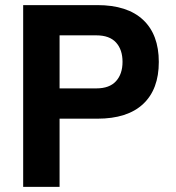

<svg xmlns="http://www.w3.org/2000/svg" viewBox="-20 -729 685 749"><path d="M212.4 0V-266H359.6Q477 -266 538.2 -323.2Q599.5 -380.4 599.5 -487.3Q599.5 -594.1 538.2 -651.6Q476.8 -709.1 359.6 -709.1H70.4V0ZM212.4 -591.1H355.9Q407.3 -591.1 432.7 -563.1Q458 -535.2 458 -487.8Q458 -440.3 432.5 -412.3Q407 -384.2 355.9 -384.2H212.4Z"/></svg>

Font: Estedad VF
Style: Regular
Weight: 100
Designer: Amin Abedi
Version: Version 7.3